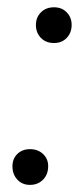

<svg xmlns="http://www.w3.org/2000/svg" viewBox="-20 -520 236 540"><path d="M64.5 0Q42.5 0 28.8 -14.8Q15 -29.5 15 -52.5Q15 -73.5 28.8 -87Q42.5 -100.5 64.5 -100.5Q86.5 -100.5 101 -87Q115.5 -73.5 115.5 -52.5Q115.5 -37 109 -25.2Q102.5 -13.5 91 -6.8Q79.5 0 64.5 0ZM81 -450Q81 -471 95 -485.2Q109 -499.5 132 -499.5Q154 -499.5 167.8 -485.2Q181.5 -471 181.5 -450Q181.5 -428 167.8 -413.5Q154 -399 132 -399Q109 -399 95 -413.5Q81 -428 81 -450Z"/></svg>

Font: Edu VIC WA NT Hand
Style: Regular
Weight: 400
Designer: Tina and Corey Anderson, Eben Sorkin, Mirko Velimirovic
Foundry: Google for Education
Version: Version 1.000